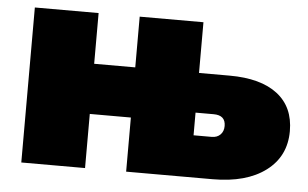

<svg xmlns="http://www.w3.org/2000/svg" viewBox="-44 -611 1082 675"><g transform="rotate(5 497.5 -273.5)"><path d="M984 -192Q984 -103 915.5 -51.5Q847 0 728 0H423V-191H278V0H53V-547H278V-368H423V-547H648V-368H756Q866 -368 925 -322.5Q984 -277 984 -192ZM754 -190Q754 -228 712 -228H648V-148H712Q731 -148 742.5 -159.5Q754 -171 754 -190Z"/></g></svg>

Font: CMG Sans Black
Style: Regular
Weight: 900
Designer: Julieta Ulanovsky
Foundry: Julieta Ulanovsky
Version: Version 7.200